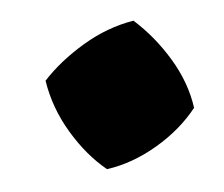

<svg xmlns="http://www.w3.org/2000/svg" viewBox="-30 -406 314 269"><g transform="rotate(-5 127.0 -272.0)"><path d="M111 -170Q84 -192 63 -227Q42 -262 36 -301Q60 -327 94.5 -347.5Q129 -368 166 -374Q194 -349 214.5 -315Q235 -281 240 -245Q217 -216 182 -195.5Q147 -175 111 -170Z"/></g></svg>

Font: Piazzolla ExtraBold
Style: Italic
Weight: 800
Italic angle: -11.3°
Designer: Juan Pablo del Peral
Foundry: Huerta Tipografica
Version: Version 1.330